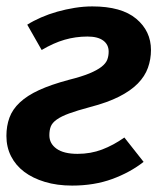

<svg xmlns="http://www.w3.org/2000/svg" viewBox="-20 -564 505 599"><path d="M222 -84Q263 -84 298.5 -97.5Q334 -111 368 -135L428 -59Q386 -26 330 -5.5Q274 15 205 15Q158 15 120 3.5Q82 -8 55.5 -28Q29 -48 14.5 -76.5Q0 -105 0 -140Q0 -171 9.5 -197Q19 -223 42 -244.5Q65 -266 102 -283Q139 -300 195 -315Q235 -325 259 -335Q283 -345 296.5 -355.5Q310 -366 314.5 -377.5Q319 -389 319 -403Q319 -425 302 -437.5Q285 -450 253 -450Q216 -450 181.5 -440Q147 -430 110 -408L65 -487Q84 -499 108 -509.5Q132 -520 158.5 -527.5Q185 -535 213 -539.5Q241 -544 268 -544Q359 -544 405 -505.5Q451 -467 451 -408Q451 -379 441.5 -352.5Q432 -326 410 -303.5Q388 -281 351.5 -262.5Q315 -244 261 -230Q220 -219 195.5 -210Q171 -201 157 -191Q143 -181 138.5 -169.5Q134 -158 134 -142Q134 -116 156.5 -100Q179 -84 222 -84Z"/></svg>

Font: Xgbmvzvtohvqztyvzapvmeyoton
Style: Regular
Weight: 500
Italic angle: -8°
Designer: Carrois Corporate & Edenspiekermann
Foundry: Carrois Corporate GbR & Edenspiekermann AG
Version: Version 2.001